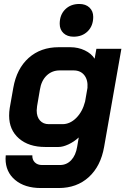

<svg xmlns="http://www.w3.org/2000/svg" viewBox="-20 -745 646 968"><path d="M8 55Q8 44 9 38H143Q142 60 155.5 73.5Q169 87 192 87H282Q316 87 339 62.5Q362 38 369 -5L377 -52Q353 -30 325 -17Q297 -4 275 -4H208Q125 -4 75.5 -47Q26 -90 26 -162Q26 -181 29 -200L47 -302Q64 -399 124.5 -453Q185 -507 276 -507H334Q374 -507 407.5 -491Q441 -475 457 -449L466 -499H592L505 -5Q488 93 427.5 148Q367 203 276 203H186Q105 203 56.5 162.5Q8 122 8 55ZM295 -119Q333 -119 364.5 -150.5Q396 -182 409 -233L421 -302Q424 -342 405 -366Q386 -390 351 -390H281Q242 -390 215 -364Q188 -338 181 -292L167 -210Q165 -194 165 -188Q165 -156 181.5 -137.5Q198 -119 226 -119ZM281 -625Q281 -670 308.5 -697.5Q336 -725 380 -725Q412 -725 431 -707Q450 -689 450 -660Q450 -615 422.5 -587.5Q395 -560 351 -560Q319 -560 300 -578Q281 -596 281 -625Z"/></svg>

Font: Bai Jamjuree
Style: Bold Italic
Weight: 700
Italic angle: -10°
Designer: Katatrad Aksorn Co.,Ltd.
Foundry: Cadson Demak Co.,Ltd.
Version: Version 1.000; ttfautohint (v1.6)